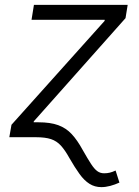

<svg xmlns="http://www.w3.org/2000/svg" viewBox="-20 -561 570 785"><path d="M18.1 0 26.9 -50.8 407.7 -475.6 408.2 -480H108.9L118.7 -541H502L493.2 -486.8L118.2 -64.9L106.9 0ZM394.5 204.1Q367.2 204.1 345.7 190.4Q324.2 176.8 305.2 150.4Q286.1 124 264.2 85.9Q246.1 53.2 229 34.4Q211.9 15.6 188.5 7.8Q165 0 126.5 0H77.1L87.4 -61H137.2Q186 -61 218 -49.3Q250 -37.6 273.2 -12.7Q296.4 12.2 318.4 52.7Q338.4 87.9 351.8 108.6Q365.2 129.4 377.4 138.4Q389.6 147.5 405.8 147.5Q418 147.5 428.5 145Q439 142.6 452.6 136.2L468.3 185.5Q450.2 193.8 430.9 199Q411.6 204.1 394.5 204.1Z"/></svg>

Font: Inter 17pt Light
Style: Italic
Weight: 300
Italic angle: -9.3988°
Version: Version 4.001;git-66647c0bb